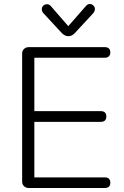

<svg xmlns="http://www.w3.org/2000/svg" viewBox="-20 -941 619 961"><path d="M503.9 -53.2Q532.2 -53.2 532.2 -26.6Q532.2 0 503.9 0H124Q109.9 0 100.3 -9Q90.8 -18.1 90.8 -30.8V-673.8Q90.8 -687 100.3 -696Q109.9 -705.1 124 -705.1H503.9Q532.2 -705.1 532.2 -678.2Q532.2 -666 524.7 -658.9Q517.1 -651.9 503.9 -651.9H151.9V-384.8H483.9Q512.2 -384.8 512.2 -357.9Q512.2 -331.1 483.9 -331.1H151.9V-53.2ZM233.9 -911.1 321.8 -810.1 410.2 -911.1Q418.9 -920.9 429.4 -920.9Q439.9 -920.9 447.5 -913.3Q455.1 -905.8 455.1 -895.5Q455.1 -885.3 445.8 -874L354 -774.9Q339.8 -759.8 322.5 -759.8Q305.2 -759.8 290 -774.9L198.2 -874Q189.5 -882.8 189.2 -893.8Q189 -904.8 196.5 -912.4Q204.1 -919.9 215.1 -919.9Q226.1 -919.9 233.9 -911.1Z"/></svg>

Font: Nunito-Light
Style: Regular
Weight: 300
Designer: Vernon Adams
Foundry: newtypography
Version: Version 3.000